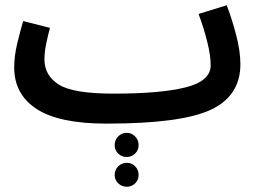

<svg xmlns="http://www.w3.org/2000/svg" viewBox="-20 -449 984 730"><path d="M386 21Q668 21 781 -31.5Q894 -84 894 -205Q894 -255 877.5 -317.5Q861 -380 842 -429L735 -396Q755 -342 768 -290Q781 -238 781 -201Q781 -141 686.5 -117Q592 -93 411 -93ZM385 21 431 -11 411 -93Q258 -93 203.5 -127.5Q149 -162 149 -223Q149 -251 156 -284.5Q163 -318 170 -343L68 -369Q57 -331 45.5 -283.5Q34 -236 34 -193Q34 -90 119.5 -34.5Q205 21 385 21ZM462 148Q480 148 493.5 135Q507 122 507 103Q507 83 493.5 69.5Q480 56 462 56Q443 56 429.5 69.5Q416 83 416 103Q416 122 429.5 135Q443 148 462 148ZM462 261Q481 261 494 248Q507 235 507 216Q507 197 494 183.5Q481 170 462 170Q443 170 429.5 183.5Q416 197 416 216Q416 235 429.5 248Q443 261 462 261Z"/></svg>

Font: Noto Sans Arabic UI SemiCondensed Semi
Style: Regular
Weight: 600
Width: 4
Designer: Nadine Chahine - Monotype Design Team
Foundry: Monotype Imaging Inc.
Version: Version 1.900